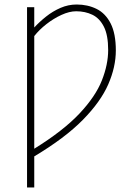

<svg xmlns="http://www.w3.org/2000/svg" viewBox="-20 -692 582 852"><path d="M100 140V-660H132V-570Q155 -595 184.5 -618.5Q214 -642 248.5 -657Q283 -672 320 -672Q369 -672 408.5 -652.5Q448 -633 471 -588Q494 -543 494 -468Q494 -395 460.5 -318Q427 -241 348 -160.5Q269 -80 132 2V140ZM132 -32Q261 -112 332.5 -188Q404 -264 432 -335Q460 -406 460 -470Q460 -536 441 -573.5Q422 -611 390 -626.5Q358 -642 318 -642Q288 -642 253 -626Q218 -610 186 -585Q154 -560 132 -532Z"/></svg>

Font: SourceSans3VF
Style: Regular
Weight: 200
Designer: Paul D. Hunt
Foundry: Adobe
Version: Version 3.052;hotconv 1.1.0;makeotfexe 2.6.0